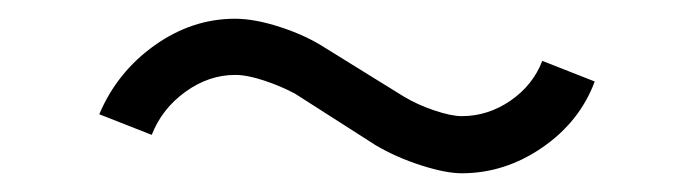

<svg xmlns="http://www.w3.org/2000/svg" viewBox="-20 -486 742 205"><path d="M231 -466Q252 -466 279.5 -457Q307 -448 327 -435L411 -383Q426 -374 444 -368Q462 -362 473 -362Q501 -362 525 -378.5Q549 -395 559 -421L615 -399Q599 -356 559 -328.5Q519 -301 473 -301Q456 -301 429.5 -309.5Q403 -318 381 -331L295 -386Q280 -394 262 -400Q244 -406 231 -406Q203 -406 178 -388Q153 -370 142 -342L86 -364Q105 -409 145 -437.5Q185 -466 231 -466Z"/></svg>

Font: SUITE Light
Style: Regular
Weight: 300
Designer: Sun
Foundry: Sun
Version: Version 2.040